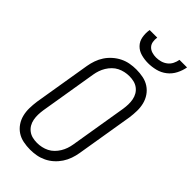

<svg xmlns="http://www.w3.org/2000/svg" viewBox="-295 -1020 1093 1093"><g transform="rotate(45 251.5 -473.5)"><path d="M202 8Q174 8 146.5 2.5Q119 -3 97 -17.5Q75 -32 60 -54Q45 -76 38.5 -102Q32 -128 32.5 -156Q33 -184 37 -213L94 -558Q98 -582 106.5 -606.5Q115 -631 129.5 -653Q144 -675 164.5 -693Q185 -711 208.5 -722.5Q232 -734 257 -738.5Q282 -743 307 -743Q336 -743 363 -737.5Q390 -732 412 -717.5Q434 -703 449 -681Q464 -659 470.5 -633Q477 -607 476.5 -579Q476 -551 472 -522L415 -177Q411 -153 402.5 -128.5Q394 -104 379.5 -82Q365 -60 345 -42Q325 -24 301 -12.5Q277 -1 252 3.5Q227 8 202 8ZM203 -47Q221 -47 239.5 -51Q258 -55 275 -63.5Q292 -72 306 -86Q320 -100 330 -116.5Q340 -133 346 -150.5Q352 -168 355 -186L412 -531Q415 -551 415.5 -570Q416 -589 412.5 -607.5Q409 -626 400 -641.5Q391 -657 376.5 -668Q362 -679 344 -683.5Q326 -688 306 -688Q288 -688 269.5 -684Q251 -680 234 -671.5Q217 -663 203 -649Q189 -635 179 -618.5Q169 -602 163 -584.5Q157 -567 154 -549L97 -204Q94 -184 93.5 -165Q93 -146 96.5 -127.5Q100 -109 109 -93.5Q118 -78 132.5 -67Q147 -56 165 -51.5Q183 -47 203 -47ZM329 -815Q300 -815 272.5 -822.5Q245 -830 226 -849.5Q207 -869 202 -897.5Q197 -926 202 -955H263Q260 -937 263 -920Q266 -903 277 -891.5Q288 -880 304.5 -875Q321 -870 338 -870Q356 -870 374 -875Q392 -880 407 -891.5Q422 -903 430.5 -920Q439 -937 442 -955H503Q498 -926 483.5 -897.5Q469 -869 444 -849.5Q419 -830 388.5 -822.5Q358 -815 329 -815Z"/></g></svg>

Font: Iosevka SS04 Light
Style: Italic
Weight: 300
Italic angle: -9°
Monospace: yes
Designer: Belleve Invis
Foundry: Belleve Invis
Version: Version 19.0.0; ttfautohint (v1.8.4)